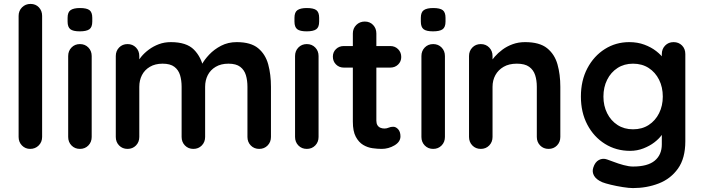

<svg xmlns="http://www.w3.org/2000/svg" viewBox="-20 -760 3583 980"><path d="M195 -61Q195 -35 177.5 -17.5Q160 0 134 0Q109 0 92 -17.5Q75 -35 75 -61V-679Q75 -705 92.5 -722.5Q110 -740 136 -740Q162 -740 178.5 -722.5Q195 -705 195 -679Z M448 -61Q448 -35 431 -17.5Q414 0 388 0Q362 0 345 -17.5Q328 -35 328 -61V-474Q328 -500 345 -517.5Q362 -535 388 -535Q414 -535 431 -517.5Q448 -500 448 -474ZM387 -600Q353 -600 339 -611Q325 -622 325 -650V-669Q325 -698 340.5 -708.5Q356 -719 388 -719Q423 -719 437 -708Q451 -697 451 -669V-650Q451 -621 436 -610.5Q421 -600 387 -600Z M852 -545Q932 -545 970 -506.5Q1008 -468 1020 -407L1003 -416L1011 -432Q1023 -455 1048 -481.5Q1073 -508 1108.5 -526.5Q1144 -545 1188 -545Q1260 -545 1297.5 -514Q1335 -483 1349 -431.5Q1363 -380 1363 -317V-61Q1363 -35 1346 -17.5Q1329 0 1303 0Q1277 0 1260 -17.5Q1243 -35 1243 -61V-317Q1243 -350 1235 -376.5Q1227 -403 1206 -419Q1185 -435 1146 -435Q1108 -435 1081 -419Q1054 -403 1040.5 -376.5Q1027 -350 1027 -317V-61Q1027 -35 1010 -17.5Q993 0 967 0Q941 0 924 -17.5Q907 -35 907 -61V-317Q907 -350 899 -376.5Q891 -403 870 -419Q849 -435 810 -435Q772 -435 745 -419Q718 -403 704.5 -376.5Q691 -350 691 -317V-61Q691 -35 674 -17.5Q657 0 631 0Q605 0 588 -17.5Q571 -35 571 -61V-474Q571 -500 588 -517.5Q605 -535 631 -535Q657 -535 674 -517.5Q691 -500 691 -474V-431L676 -434Q685 -451 701 -470.5Q717 -490 740 -507Q763 -524 791 -534.5Q819 -545 852 -545Z M1606 -61Q1606 -35 1589 -17.5Q1572 0 1546 0Q1520 0 1503 -17.5Q1486 -35 1486 -61V-474Q1486 -500 1503 -517.5Q1520 -535 1546 -535Q1572 -535 1589 -517.5Q1606 -500 1606 -474ZM1545 -600Q1511 -600 1497 -611Q1483 -622 1483 -650V-669Q1483 -698 1498.5 -708.5Q1514 -719 1546 -719Q1581 -719 1595 -708Q1609 -697 1609 -669V-650Q1609 -621 1594 -610.5Q1579 -600 1545 -600Z M1735 -525H1972Q1996 -525 2012 -509Q2028 -493 2028 -469Q2028 -446 2012 -430.5Q1996 -415 1972 -415H1735Q1711 -415 1695 -431Q1679 -447 1679 -471Q1679 -494 1695 -509.5Q1711 -525 1735 -525ZM1842 -650Q1868 -650 1884.5 -632.5Q1901 -615 1901 -589V-144Q1901 -130 1906.5 -121Q1912 -112 1921.5 -108Q1931 -104 1942 -104Q1954 -104 1964 -108.5Q1974 -113 1987 -113Q2001 -113 2012.5 -100Q2024 -87 2024 -64Q2024 -36 1993.5 -18Q1963 0 1928 0Q1907 0 1881.5 -3.5Q1856 -7 1833.5 -20.5Q1811 -34 1796 -62Q1781 -90 1781 -139V-589Q1781 -615 1798.5 -632.5Q1816 -650 1842 -650Z M2251 -61Q2251 -35 2234 -17.5Q2217 0 2191 0Q2165 0 2148 -17.5Q2131 -35 2131 -61V-474Q2131 -500 2148 -517.5Q2165 -535 2191 -535Q2217 -535 2234 -517.5Q2251 -500 2251 -474ZM2190 -600Q2156 -600 2142 -611Q2128 -622 2128 -650V-669Q2128 -698 2143.5 -708.5Q2159 -719 2191 -719Q2226 -719 2240 -708Q2254 -697 2254 -669V-650Q2254 -621 2239 -610.5Q2224 -600 2190 -600Z M2660 -545Q2734 -545 2772.5 -514Q2811 -483 2825.5 -431.5Q2840 -380 2840 -317V-61Q2840 -35 2823 -17.5Q2806 0 2780 0Q2754 0 2737 -17.5Q2720 -35 2720 -61V-317Q2720 -350 2711.5 -376.5Q2703 -403 2681 -419Q2659 -435 2618 -435Q2578 -435 2550.5 -419Q2523 -403 2508.5 -376.5Q2494 -350 2494 -317V-61Q2494 -35 2477 -17.5Q2460 0 2434 0Q2408 0 2391 -17.5Q2374 -35 2374 -61V-474Q2374 -500 2391 -517.5Q2408 -535 2434 -535Q2460 -535 2477 -517.5Q2494 -500 2494 -474V-431L2479 -434Q2488 -451 2505 -470.5Q2522 -490 2545 -507Q2568 -524 2597 -534.5Q2626 -545 2660 -545Z M3192 -545Q3234 -545 3269 -532Q3304 -519 3329.5 -499Q3355 -479 3369.5 -458.5Q3384 -438 3384 -424L3358 -411V-484Q3358 -510 3375 -527.5Q3392 -545 3418 -545Q3444 -545 3461 -528Q3478 -511 3478 -484V-39Q3478 48 3440.5 100.5Q3403 153 3342 176.5Q3281 200 3211 200Q3191 200 3159 195Q3127 190 3098 183Q3069 176 3054 170Q3024 157 3012.5 137.5Q3001 118 3008 96Q3017 67 3037 56.5Q3057 46 3079 54Q3089 57 3112 66Q3135 75 3162.5 82.5Q3190 90 3211 90Q3286 90 3322 60Q3358 30 3358 -23V-110L3370 -101Q3370 -88 3356.5 -69.5Q3343 -51 3319.5 -33Q3296 -15 3264 -2.5Q3232 10 3196 10Q3125 10 3068 -25.5Q3011 -61 2978 -123.5Q2945 -186 2945 -267Q2945 -349 2978 -411.5Q3011 -474 3067 -509.5Q3123 -545 3192 -545ZM3211 -435Q3166 -435 3132 -413Q3098 -391 3079 -353Q3060 -315 3060 -267Q3060 -220 3079 -182Q3098 -144 3132 -122Q3166 -100 3211 -100Q3257 -100 3291 -122Q3325 -144 3344 -182Q3363 -220 3363 -267Q3363 -315 3344 -353Q3325 -391 3291 -413Q3257 -435 3211 -435Z"/></svg>

Font: zvoove
Style: Bold
Weight: 700
Designer: Vernon Adams (Nunito) & Andrew Paglinawan (Quicksand)
Foundry: zvoove
Version: Version 3.006